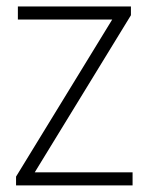

<svg xmlns="http://www.w3.org/2000/svg" viewBox="-20 -560 447 580"><path d="M28.5 0V-26.5L319 -501H34V-540.5H375.5V-514L85 -39.5H380.5V0Z"/></svg>

Font: Encode Sans SmCnd XLt
Style: Regular
Weight: 200
Width: 4
Designer: Multiple Designers
Foundry: Impallari Type
Version: Version 3.002; ttfautohint (v1.8.3) -l 8 -r 50 -G 200 -x 14 